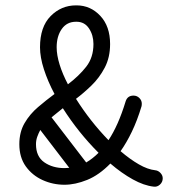

<svg xmlns="http://www.w3.org/2000/svg" viewBox="-20 -683 678 715"><path d="M448 -306Q455 -327 477 -327Q490 -327 499 -318Q508 -309 508 -297Q508 -291 507 -287Q491 -234 471 -192.5Q451 -151 429 -120Q464 -90 497 -71Q530 -52 558 -49Q569 -48 577.5 -39Q586 -30 586 -19Q586 -5 575.5 4.5Q565 14 552 12Q516 8 474.5 -15Q433 -38 391 -74Q349 -31 304.5 -13Q260 5 220 5Q177 5 138.5 -12.5Q100 -30 76 -63.5Q52 -97 52 -146Q52 -191 71.5 -224.5Q91 -258 121.5 -284Q152 -310 183 -333Q158 -380 143.5 -425Q129 -470 129 -507Q129 -583 168.5 -623Q208 -663 263 -663H265Q317 -663 353.5 -624Q390 -585 390 -519Q390 -469 370 -431Q350 -393 320.5 -364.5Q291 -336 263 -315Q316 -231 384 -161Q402 -188 418 -224Q434 -260 448 -306ZM191 -507Q191 -478 202 -442.5Q213 -407 233 -369Q274 -400 301 -434.5Q328 -469 328 -519Q328 -552 311.5 -577Q295 -602 265 -602H263Q229 -602 210 -575Q191 -548 191 -507ZM172 -246 301 -78Q325 -92 347 -114Q272 -189 214 -280Q204 -272 193.5 -263.5Q183 -255 172 -246ZM114 -146Q114 -100 145 -78.5Q176 -57 220 -57Q229 -57 238 -58L130 -199Q123 -186 118.5 -173Q114 -160 114 -146Z"/></svg>

Font: Libertine Sup Medium
Style: Regular
Weight: 500
Designer: Bastien Sozeau
Foundry: NBR — Bastien Sozeau
Version: Version 2.003; ttfautohint (v1.8.4.7-5d5b);gftools[0.9.33]